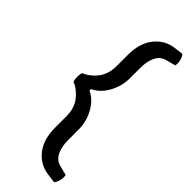

<svg xmlns="http://www.w3.org/2000/svg" viewBox="-251 -668 794 794"><g transform="rotate(45 146.5 -271.0)"><path d="M275.5 104 233.5 98.5Q183.5 91.5 151.2 50.5Q119 9.5 119 -58.5V-124Q119 -171 95.5 -202Q72 -233 39 -246.5Q35 -255 35 -271.8Q35 -288.5 39 -297Q72 -310.5 95.5 -341.2Q119 -372 119 -419.5V-484Q119 -552 151.2 -593Q183.5 -634 233.5 -641L275.5 -646.5Q283.5 -638 287.5 -621.8Q291.5 -605.5 288.5 -592L245.5 -580.5Q218.5 -573 206 -546.5Q193.5 -520 193.5 -483V-421.5Q193.5 -376 171 -334.8Q148.5 -293.5 111 -276V-268Q148.5 -250 171 -208.8Q193.5 -167.5 193.5 -122V-59.5Q193.5 -22.5 206 4Q218.5 30.5 245.5 38L288.5 49Q291.5 63 287.5 79.2Q283.5 95.5 275.5 104Z"/></g></svg>

Font: Signika SC Light
Style: Regular
Weight: 300
Designer: Anna Giedryś
Foundry: Anna Giedryś
Version: Version 2.000; ttfautohint (v1.8.3) -l 8 -r 50 -G 200 -x 9 -